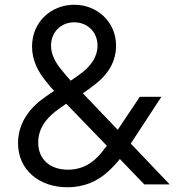

<svg xmlns="http://www.w3.org/2000/svg" viewBox="-20 -777 774 809"><path d="M264 12C337 12 392 -15 433 -52C452 -69 470 -88 485 -107L588 0H695L531 -172L660 -369H569L476 -230L329 -384C346 -395 365 -409 385 -425C432 -462 469 -514 469 -585C469 -685 389 -757 293 -757C195 -757 115 -684 115 -581C115 -522 141 -474 174 -434C185 -419 197 -406 208 -394C197 -387 186 -379 173 -370C118 -333 56 -269 56 -174C56 -62 144 12 264 12ZM278 -437C266 -450 254 -464 243 -478C215 -510 195 -547 195 -584C195 -641 236 -683 293 -683C349 -683 391 -641 391 -585C391 -538 363 -500 327 -472C310 -459 294 -448 278 -437ZM430 -163C427 -158 423 -154 420 -150C385 -101 338 -62 266 -62C193 -62 141 -104 141 -176C141 -235 173 -275 213 -307C229 -319 244 -330 259 -340Z"/></svg>

Font: Plus Jakarta Sans
Style: Regular
Weight: 400
Designer: Gumpita Rahayu
Foundry: Tokotype
Version: Version 2.071;gftools[0.9.30]